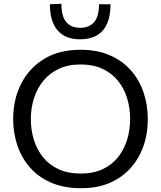

<svg xmlns="http://www.w3.org/2000/svg" viewBox="-20 -991 857 1022"><path d="M411.9 10.9Q321.3 10.9 253.3 -18.2Q185.3 -47.4 140.2 -98.7Q95.1 -150.1 72.6 -216.5Q50.1 -282.9 50.1 -357.2Q50.1 -460.8 92.2 -544.5Q134.3 -628.1 214.4 -677.1Q294.5 -726.1 408.8 -726.1Q496 -726.1 562.7 -697.6Q629.3 -669.2 674.9 -618.5Q720.4 -567.8 743.5 -501Q766.7 -434.2 766.7 -357.5Q766.7 -251.9 724.5 -168.6Q682.3 -85.4 602.8 -37.2Q523.4 10.9 411.9 10.9ZM409.6 -67.2Q478 -67.2 527.5 -90.9Q577 -114.6 609.2 -155.6Q641.5 -196.7 657.1 -248.7Q672.6 -300.8 672.6 -357.5Q672.6 -418.4 655.8 -471.1Q638.9 -523.8 605.8 -563.6Q572.7 -603.3 523.6 -625.6Q474.5 -647.9 409.6 -647.9Q342.6 -647.9 292.9 -624.5Q243.1 -601.1 210.1 -560.3Q177.1 -519.5 160.6 -467.3Q144.2 -415.2 144.2 -357.5Q144.2 -299.7 160.1 -247.5Q176.1 -195.3 208.7 -154.6Q241.3 -113.9 291.3 -90.5Q341.3 -67.2 409.6 -67.2ZM406.5 -781.7Q328.3 -781.7 286.9 -829Q245.6 -876.3 245.6 -968.4L306.9 -971Q306.9 -904.4 332.6 -873.7Q358.4 -843.1 406.5 -843.1Q455.5 -843.1 481.3 -873.3Q507 -903.6 507 -968.4H568.3Q568.3 -906.9 550.1 -865.3Q531.8 -823.7 495.7 -802.7Q459.6 -781.7 406.5 -781.7Z"/></svg>

Font: Commissioner Thin
Style: Regular
Weight: 100
Designer: Kostas Bartsokas
Foundry: Kostas Bartsokas
Version: Version 1.001;gftools[0.9.23]